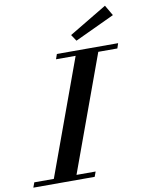

<svg xmlns="http://www.w3.org/2000/svg" viewBox="-145 -933 752 998"><g transform="rotate(-10 231.0 -433.5)"><path d="M302.2 -713.4 279.8 -747.1 479.5 -866.7 511.7 -811.5ZM-51.3 0 -41.5 -26.4H61.5L284.2 -636.7H180.7L189.9 -663.1H513.2L504.4 -636.7H403.8L181.2 -26.4H282.2L272.5 0Z"/></g></svg>

Font: Elstob 18pt SemiBold
Style: Italic
Weight: 600
Italic angle: -20°
Designer: Peter S. Baker
Version: Version 1.015